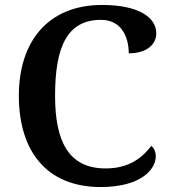

<svg xmlns="http://www.w3.org/2000/svg" viewBox="-20 -744 688 774"><path d="M386 10C548 10 608 -61 608 -114C608 -133 600 -148 590 -156C556 -111 503 -65 406 -65C259 -65 202 -170 202 -358C202 -554 250 -664 387 -664C471 -664 499 -593 499 -529C568 -529 610 -562 610 -610C610 -674 538 -724 392 -724C171 -724 56 -574 56 -358C56 -137 166 10 386 10Z"/></svg>

Font: Noto Serif Tamil SemiBold
Style: Regular
Weight: 600
Designer: Indian Type Foundry, Tom Grace, and the Monotype Design Team
Foundry: Monotype Imaging Inc.
Version: Version 2.004